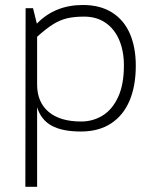

<svg xmlns="http://www.w3.org/2000/svg" viewBox="-20 -508 600 758"><path d="M516.1 -248.5Q516.1 -168.9 491.5 -110.6Q466.8 -52.2 418.2 -20.5Q369.6 11.2 299.3 11.2Q225.6 11.2 183.6 -12Q141.6 -35.2 126.5 -85V229.5H80.1L81.1 -475.6H110.4L125.5 -414.6Q196.8 -488.3 307.1 -488.3Q375.5 -488.3 422.4 -458.7Q469.2 -429.2 492.7 -375.2Q516.1 -321.3 516.1 -248.5ZM469.2 -249.5Q469.2 -305.7 450.9 -349.4Q432.6 -393.1 397.2 -417.7Q361.8 -442.4 312 -442.4Q272.5 -442.4 244.1 -435.5Q215.8 -428.7 188.7 -411.6Q161.6 -394.5 126.5 -362.8V-174.8Q126.5 -105 171.6 -66.7Q216.8 -28.3 300.3 -28.3Q346.7 -28.3 385 -51.8Q423.3 -75.2 446.3 -124.8Q469.2 -174.3 469.2 -249.5Z"/></svg>

Font: Selawik Light
Style: Regular
Weight: 300
Designer: Aaron Bell
Foundry: Microsoft Corporation
Version: Version 1.01